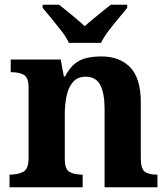

<svg xmlns="http://www.w3.org/2000/svg" viewBox="-20 -786 707 806"><path d="M20 0V-53H22Q56 -53 78 -65Q100 -77 100 -122V-418Q100 -460 80.5 -471.5Q61 -483 28 -483H25V-536H235L248 -465H253Q273 -503 296.5 -520.5Q320 -538 347.5 -543.5Q375 -549 406 -549Q483 -549 527 -503Q571 -457 571 -356V-124Q571 -78 587.5 -65.5Q604 -53 638 -53H641V0H419V-329Q419 -394 401 -429Q383 -464 339 -464Q306 -464 287 -442.5Q268 -421 260 -385.5Q252 -350 252 -309V-118Q252 -76 271.5 -64.5Q291 -53 324 -53H327V0ZM269 -606Q259 -629 238.5 -655.5Q218 -682 196.5 -708Q175 -734 159 -753V-766H228Q249 -750 281.5 -723Q314 -696 336 -676Q351 -690 371 -706.5Q391 -723 411 -739Q431 -755 445 -766H514V-753Q499 -734 477 -708Q455 -682 435 -655.5Q415 -629 404 -606Z"/></svg>

Font: Noto Serif Tamil
Style: Bold Italic
Weight: 700
Italic angle: -12°
Designer: Indian Type Foundry, Tom Grace, and the Monotype Design Team
Foundry: Monotype Imaging Inc.
Version: Version 2.003; ttfautohint (v1.8.4.7-5d5b)